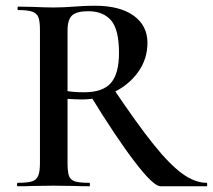

<svg xmlns="http://www.w3.org/2000/svg" viewBox="-20 -648 741 668"><path d="M293 -318 373 -342Q457 -217 513.5 -146.5Q570 -76 614 -44Q658 -12 699 -12Q701 -12 701 -6Q701 0 699 0H538Q514 0 449.5 -84Q385 -168 293 -318ZM493 -499Q493 -443 461 -398Q429 -353 376.5 -327.5Q324 -302 266 -302Q245 -302 215 -304V-81Q215 -50 220 -36Q225 -22 240.5 -17Q256 -12 291 -12Q293 -12 293 -6Q293 0 291 0Q258 0 239 -1L166 -2L94 -1Q75 0 42 0Q39 0 39 -6Q39 -12 42 -12Q76 -12 91.5 -17Q107 -22 113 -36.5Q119 -51 119 -81V-544Q119 -574 113.5 -588Q108 -602 92 -607.5Q76 -613 43 -613Q41 -613 41 -619Q41 -625 43 -625L95 -624Q139 -622 166 -622Q199 -622 238 -625Q251 -626 269.5 -627Q288 -628 311 -628Q397 -628 445 -593.5Q493 -559 493 -499ZM287 -609Q247 -609 231 -594.5Q215 -580 215 -542V-331Q239 -327 273 -327Q338 -327 366 -359.5Q394 -392 394 -464Q394 -545 366.5 -577Q339 -609 287 -609Z"/></svg>

Font: Cormorant Infant SemiBold
Style: Regular
Weight: 600
Designer: Christian Thalmann (Catharsis Fonts)
Foundry: Catharsis Fonts
Version: Version 4.000